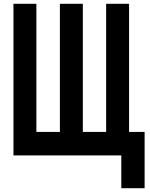

<svg xmlns="http://www.w3.org/2000/svg" viewBox="-20 -820 790 1013"><path d="M51 -800H172V-124H296V-800H417V-124H540V-800H661V-124H743V173H620V0H51Z"/></svg>

Font: Martian Mono SemiExpanded Medium
Style: Regular
Weight: 500
Width: 6
Designer: Roman Shamin
Foundry: Evil Martians
Version: Version 1.000